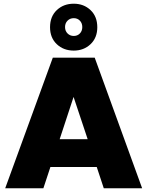

<svg xmlns="http://www.w3.org/2000/svg" viewBox="-20 -1016 795 1036"><path d="M502 -115H252L214 0H8L265 -705H491L747 0H540ZM453 -265 377 -493 302 -265ZM505 -869Q505 -812 468.5 -777.5Q432 -743 378 -743Q323 -743 286.5 -777.5Q250 -812 250 -869Q250 -927 286.5 -961.5Q323 -996 378 -996Q432 -996 468.5 -961.5Q505 -927 505 -869ZM424 -870Q424 -891 411 -904.5Q398 -918 378 -918Q358 -918 344.5 -904.5Q331 -891 331 -870Q331 -849 344.5 -835.5Q358 -822 378 -822Q398 -822 411 -835.5Q424 -849 424 -870Z"/></svg>

Font: Fz Poppins ExtBd
Style: Regular
Weight: 800
Designer: Ninad Kale (Devanagari), Jonny Pinhorn (Latin)
Foundry: Indian Type Foundry
Version: Vit hóa bi Vntype.Com & FontZin.Com